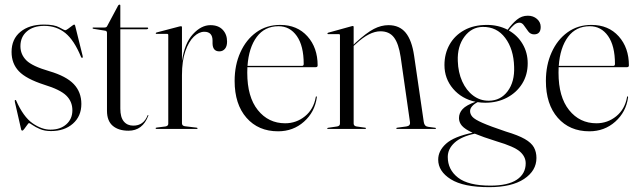

<svg xmlns="http://www.w3.org/2000/svg" viewBox="-20 -546 2704 813"><path d="M193.5 3Q235.5 3 261 -19.8Q286.5 -42.5 286.5 -79Q286.5 -116 260.8 -141.2Q235 -166.5 168 -187Q90.5 -212 59.8 -244.5Q29 -277 29 -326Q29 -380.5 66.5 -411.2Q104 -442 166 -442Q210 -442 231.2 -430Q252.5 -418 256.5 -418Q260 -418 268.2 -424Q276.5 -430 284.2 -436Q292 -442 294 -442Q296.5 -442 298 -438L330 -309Q331.5 -303 329 -301.5Q325.5 -300 323.5 -304Q294 -376 256.5 -406.2Q219 -436.5 167.5 -436.5Q121 -436.5 93.8 -413Q66.5 -389.5 66.5 -350.5Q66.5 -315.5 91.5 -290.5Q116.5 -265.5 189 -244.5Q260.5 -223.5 292.5 -189.8Q324.5 -156 324.5 -106Q324.5 -54 288.8 -22.5Q253 9 196 9Q169 9 149.2 0.5Q129.5 -8 117.5 -16.5Q105.5 -25 102.5 -25Q101 -25 95.2 -17Q89.5 -9 83.5 -1Q77.5 7 75 7Q70.5 7 69.5 2L43 -114Q41.5 -121 44 -122.5Q46.5 -123.5 48 -121Q79 -51 118 -24Q157 3 193.5 3Z M425.5 -416 376 -424Q372 -424.5 372 -427Q372 -429.5 374.5 -429.5H422.5Q431.5 -429.5 434 -436L480.5 -523Q483.5 -526.5 486 -526.5Q489.5 -526.5 489.5 -523V-429.5H603.5Q607.5 -429.5 607.5 -426.5Q607.5 -422 598 -422H489.5V-86Q489.5 -49.5 504.2 -31.8Q519 -14 544.5 -14Q588 -14 605 -57.5Q606 -59.5 607.2 -59Q608.5 -58.5 608 -56Q584 7.5 524 7.5Q482 7.5 457.5 -13.2Q433 -34 433 -77V-406.5Q433 -415 425.5 -416Z M750.5 -430V-287Q761.5 -363 796.8 -401.2Q832 -439.5 871 -439.5Q904.5 -439.5 923 -420Q941.5 -400.5 941.5 -370Q941.5 -349.5 932.2 -339Q923 -328.5 909 -328.5Q881 -328.5 880 -361V-374Q880 -411.5 845 -411.5Q822.5 -411.5 800.8 -390.8Q779 -370 764.8 -329Q750.5 -288 750.5 -228V-24Q750.5 -13.5 762.5 -11.5L812.5 -5.5Q816.5 -5 816.5 -2.5Q816.5 0 813 0H643Q639 0 639 -3Q639 -5.5 644.5 -6L680.5 -10.5Q692.5 -12.5 692.5 -22V-397.5Q692.5 -402.5 688 -402.5H642Q639.5 -402.5 639.5 -405Q639.5 -407 643 -408.5L740 -434Q744.5 -435 746.5 -435Q750.5 -435 750.5 -430Z M1325 -269Q1325 -261.5 1316.5 -261.5H1027.5Q1027 -250 1027 -238Q1027 -135.5 1071.8 -79.8Q1116.5 -24 1187.5 -24Q1235 -24 1271.5 -53.8Q1308 -83.5 1317 -134.5Q1317.5 -138 1319 -138Q1322 -138 1321.5 -133.5Q1313 -71.5 1267.2 -30.8Q1221.5 10 1157.5 10Q1074 10 1023.8 -47.2Q973.5 -104.5 973.5 -203.5Q973.5 -270.5 997.8 -324.2Q1022 -378 1065.2 -409.2Q1108.5 -440.5 1166.5 -440.5Q1238.5 -440.5 1281.8 -392.2Q1325 -344 1325 -269ZM1159.5 -435Q1101 -435 1067.2 -389.8Q1033.5 -344.5 1028 -267H1258.5Q1266 -267 1266 -275Q1266 -352 1236.8 -393.5Q1207.5 -435 1159.5 -435Z M1477.5 -431.5V-357L1485.5 -365Q1532 -407.5 1563 -423.5Q1594 -439.5 1625 -439.5Q1671.5 -439.5 1697.8 -407.5Q1724 -375.5 1733.5 -310L1774.5 -29Q1777 -11 1793 -9L1822.5 -5Q1826 -4.5 1826 -2.5Q1826 0 1822.5 0H1662Q1658 0 1658 -2.5Q1658 -5 1663 -5.5L1700.5 -10.5Q1718.5 -13 1716 -29L1676.5 -305Q1668 -361.5 1648.2 -387.5Q1628.5 -413.5 1591 -413.5Q1544.5 -413.5 1488.5 -361.5L1477.5 -351.5V-23Q1477.5 -12.5 1489.5 -10.5L1525 -5.5Q1529.5 -5.5 1529.5 -2.5Q1529.5 0 1526 0H1368.5Q1365.5 0 1365.5 -2.5Q1365.5 -4 1369.5 -5L1407.5 -10.5Q1419.5 -12.5 1419.5 -22.5V-397Q1419.5 -401.5 1414.5 -401.5H1369Q1366.5 -401.5 1366.5 -404Q1366.5 -406 1369.5 -407.5L1467 -434.5Q1471 -436 1473.5 -436Q1477.5 -436 1477.5 -431.5Z M2122 11Q2174 26.5 2202 42.5Q2230 58.5 2240.8 78Q2251.5 97.5 2251.5 123Q2251.5 177 2199 211.8Q2146.5 246.5 2051.5 246.5Q1942 246.5 1888.8 213Q1835.5 179.5 1835.5 130Q1835.5 92.5 1868.8 62.5Q1902 32.5 1981 16Q1948.5 1 1936 -13.5Q1923.5 -28 1923.5 -46Q1923.5 -67.5 1938.8 -84Q1954 -100.5 1993.5 -115Q1935 -127.5 1898.5 -170.2Q1862 -213 1862 -270.5Q1862 -319 1883.8 -357.5Q1905.5 -396 1945.8 -418.2Q1986 -440.5 2042 -440.5Q2090 -440.5 2129.5 -420Q2148.5 -446 2168.8 -462.8Q2189 -479.5 2215 -479.5Q2238 -479.5 2253.8 -465.8Q2269.5 -452 2269.5 -432Q2269.5 -400.5 2241.5 -400.5Q2226.5 -400.5 2217 -412.8Q2207.5 -425 2199.2 -437.5Q2191 -450 2179.5 -450Q2167.5 -450 2156.8 -440.8Q2146 -431.5 2134.5 -417Q2171.5 -396 2193 -359.5Q2214.5 -323 2214.5 -278Q2214.5 -229 2190.8 -191.2Q2167 -153.5 2126.2 -132.2Q2085.5 -111 2035 -111Q2018.5 -111 2002.5 -113.5Q1988.5 -106.5 1979.5 -96.5Q1970.5 -86.5 1970.5 -75.5Q1970.5 -62.5 1980.5 -51.2Q1990.5 -40 2022.8 -25.8Q2055 -11.5 2122 11ZM2024 -432Q1977 -431.5 1946.5 -390.5Q1916 -349.5 1918.5 -287.5Q1920 -239.5 1937.2 -201.2Q1954.5 -163 1984 -141Q2013.5 -119 2050.5 -119.5Q2100 -120 2129.8 -160Q2159.5 -200 2157 -263Q2155 -338 2119.2 -385.5Q2083.5 -433 2024 -432ZM1876 118.5Q1876 172.5 1919.5 206.2Q1963 240 2056.5 240Q2131 240 2168.5 214.8Q2206 189.5 2206 145.5Q2206 117.5 2181.8 96Q2157.5 74.5 2083 52.5Q2024 34 1990.5 20Q1933.5 32 1904.8 58.2Q1876 84.5 1876 118.5Z M2643 -269Q2643 -261.5 2634.5 -261.5H2345.5Q2345 -250 2345 -238Q2345 -135.5 2389.8 -79.8Q2434.5 -24 2505.5 -24Q2553 -24 2589.5 -53.8Q2626 -83.5 2635 -134.5Q2635.5 -138 2637 -138Q2640 -138 2639.5 -133.5Q2631 -71.5 2585.2 -30.8Q2539.5 10 2475.5 10Q2392 10 2341.8 -47.2Q2291.5 -104.5 2291.5 -203.5Q2291.5 -270.5 2315.8 -324.2Q2340 -378 2383.2 -409.2Q2426.5 -440.5 2484.5 -440.5Q2556.5 -440.5 2599.8 -392.2Q2643 -344 2643 -269ZM2477.5 -435Q2419 -435 2385.2 -389.8Q2351.5 -344.5 2346 -267H2576.5Q2584 -267 2584 -275Q2584 -352 2554.8 -393.5Q2525.5 -435 2477.5 -435Z"/></svg>

Font: Fraunces 144pt Light
Style: Regular
Weight: 300
Version: Version 1.000;[b76b70a41]